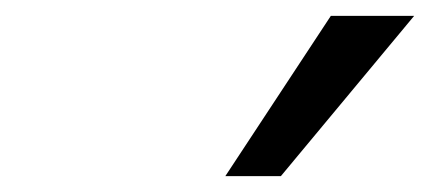

<svg xmlns="http://www.w3.org/2000/svg" viewBox="-20 -775 542 242"><path d="M264 -553 397 -755H502L334 -553Z"/></svg>

Font: Nunito Sans SemiBold
Style: Italic
Weight: 600
Italic angle: -9°
Designer: Vernon Adams
Foundry: Vernon Adams
Version: Version 3.006; ttfautohint (v1.8.3)